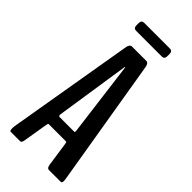

<svg xmlns="http://www.w3.org/2000/svg" viewBox="-261 -873 923 923"><g transform="rotate(45 200.5 -412.0)"><path d="M115.7 -769.5Q98.1 -769.5 98.1 -789.1V-804.2Q98.1 -824.2 115.7 -824.2H290.5Q308.1 -824.2 308.1 -804.7V-789.6Q308.1 -769.5 290.5 -769.5ZM33.2 0Q25.9 0 25.9 -14.2V-22.5Q25.9 -28.8 26.4 -30.8L136.2 -677.7Q140.1 -701.2 154.3 -702.1H253.4Q267.1 -701.2 271 -677.7L378.9 -30.8Q378.9 -29.3 379.6 -25.4Q380.4 -21.5 380.6 -18.6Q380.9 -15.6 380.9 -13.7Q380.9 0 372.6 0H292Q280.3 0 276.9 -20L258.8 -144.5Q257.3 -155.3 253.4 -155.3H135.3Q131.8 -155.3 129.9 -144L109.4 -20.5Q107.4 -8.3 104.5 -4.2Q101.6 0 95.7 0ZM149.4 -216.3H249Q252.4 -216.3 252.4 -225.1Q252.4 -228 251.5 -229.5L203.1 -606Q202.6 -609.4 201.7 -609.4Q200.2 -609.4 199.7 -606.4L142.6 -230Q142.1 -226.6 142.1 -225.6Q142.1 -216.3 149.4 -216.3Z"/></g></svg>

Font: BenchNine
Style: Bold
Weight: 700
Version: Version 1 ; ttfautohint (v0.92.18-e454-dirty) -l 8 -r 50 -G 